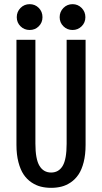

<svg xmlns="http://www.w3.org/2000/svg" viewBox="-20 -891 490 922"><path d="M184 -808.5Q184 -782.5 166.2 -764.8Q148.5 -747 122.5 -747Q96.5 -747 78.5 -764.8Q60.5 -782.5 60.5 -808.5Q60.5 -834.5 78.5 -852.8Q96.5 -871 122.5 -871Q148.5 -871 166.2 -853Q184 -835 184 -808.5ZM328.5 -747Q302.5 -747 284.5 -764.8Q266.5 -782.5 266.5 -808.5Q266.5 -834.5 284.5 -852.8Q302.5 -871 328.5 -871Q354 -871 372 -852.8Q390 -834.5 390 -808.5Q390 -782.5 372 -764.8Q354 -747 328.5 -747ZM59 -195V-700H150V-201.5Q150 -127 169.5 -94.8Q189 -62.5 225.5 -62.5Q262 -62.5 281 -94.5Q300 -126.5 300 -200.5V-700H391V-195Q391 -148.5 381.8 -112.2Q372.5 -76 357 -53Q341.5 -30 319.8 -15.2Q298 -0.5 275 5.2Q252 11 225.5 11Q199 11 176 5.2Q153 -0.5 131 -15.2Q109 -30 93.5 -53Q78 -76 68.5 -112.2Q59 -148.5 59 -195Z"/></svg>

Font: League Mono Condensed
Style: Regular
Weight: 400
Width: 1
Designer: Tyler Finck
Foundry: The League of Moveable Type / Tyler Finck
Version: Version 2.210